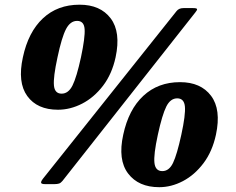

<svg xmlns="http://www.w3.org/2000/svg" viewBox="-20 -784 1004 818"><path d="M77.5 -540Q100.5 -647.5 162.8 -705.8Q225 -764 319 -764Q407.5 -764 451.5 -705.8Q495.5 -647.5 472.5 -540Q457 -468.5 418.8 -418.5Q380.5 -368.5 330 -342.5Q279.5 -316.5 227 -316.5Q138.5 -316.5 96.2 -374.8Q54 -433 77.5 -540ZM761.5 -749.5H803Q818.5 -749.5 819.5 -745.2Q820.5 -741 812.5 -731.5L246 -13Q239 -4.5 231.5 -2Q224 0.5 210.5 0.5H173Q154.5 0.5 155 -6.5Q155.5 -13.5 162.5 -22L732 -736.5Q742 -749.5 761.5 -749.5ZM225 -540Q206.5 -455 209.8 -420Q213 -385 242.5 -385Q271.5 -385 289 -420Q306.5 -455 325 -540Q343 -625 340.5 -660Q338 -695 308.5 -695Q279.5 -695 261.2 -660Q243 -625 225 -540ZM505 -210Q528 -317.5 590.8 -375.8Q653.5 -434 747 -434Q835.5 -434 879.2 -375.8Q923 -317.5 900 -210Q884.5 -138.5 846.8 -88.5Q809 -38.5 759.5 -12.5Q710 13.5 658.5 13.5Q570 13.5 525.8 -44.8Q481.5 -103 505 -210ZM652.5 -210Q634 -125 638 -90Q642 -55 671.5 -55Q700.5 -55 717.2 -90Q734 -125 752.5 -210Q771 -295 767.8 -330Q764.5 -365 735 -365Q706 -365 688.5 -330Q671 -295 652.5 -210Z"/></svg>

Font: Besley* Narrow
Style: Bold Italic
Weight: 700
Width: 4
Italic angle: -13°
Designer: Owen Earl
Foundry: indestructible type*
Version: Version 3.000; ttfautohint (v1.8.3)